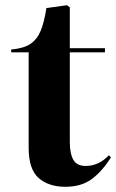

<svg xmlns="http://www.w3.org/2000/svg" viewBox="-20 -703 446 737"><path d="M231 14Q167 14 128.5 -19.5Q90 -53 90 -136V-502H23V-513Q70 -517 96 -534Q122 -551 136 -584.5Q150 -618 158 -672L237 -683L248 -675V-518H383V-502H248V-157Q248 -113 261.5 -89.5Q275 -66 309 -66Q359 -66 398 -107L406 -99Q372 -45 332 -15.5Q292 14 231 14Z"/></svg>

Font: Literata 72pt
Style: Bold
Weight: 700
Designer: Latin by Veronika Burian and Jose Scaglione. Greek by Irene Vlachou. Cyrillic by Vera Evstafieva.
Foundry: TypeTogether
Version: Version 3.002